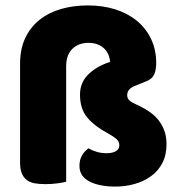

<svg xmlns="http://www.w3.org/2000/svg" viewBox="-20 -671 664 708"><path d="M54 -436Q54 -490 73 -530.5Q92 -571 126 -598Q160 -625 205.5 -638Q251 -651 304 -651Q359 -651 405 -636.5Q451 -622 484.5 -594.5Q518 -567 537 -527.5Q556 -488 556 -438Q556 -413 548.5 -396.5Q541 -380 521 -372L477 -354Q449 -343 449 -320Q449 -309 456.5 -301.5Q464 -294 476 -289Q503 -277 525 -263Q547 -249 562 -231Q577 -213 585.5 -190.5Q594 -168 594 -139Q594 -99 578.5 -69.5Q563 -40 536.5 -21Q510 -2 476 7.5Q442 17 406 17Q346 17 309.5 -2Q273 -21 273 -59Q273 -82 282.5 -98Q292 -114 306 -124Q320 -116 337 -111Q354 -106 374 -106Q394 -106 407 -113.5Q420 -121 420 -135Q420 -149 410 -158Q400 -167 380 -178Q328 -206 301.5 -238Q275 -270 275 -322Q275 -366 305 -396Q335 -426 386 -443Q383 -476 361.5 -494.5Q340 -513 306 -513Q270 -513 247 -491Q224 -469 224 -426V-1Q214 2 192.5 5Q171 8 148 8Q126 8 108.5 5Q91 2 79 -7Q67 -16 60.5 -31.5Q54 -47 54 -72Z"/></svg>

Font: Baloo Tamma
Style: Regular
Weight: 400
Designer: Divya Kowshik and Ek Type
Foundry: Ek Type
Version: Version 1.443;PS 1.000;hotconv 16.6.51;makeotf.lib2.5.65220;